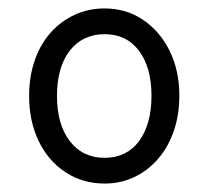

<svg xmlns="http://www.w3.org/2000/svg" viewBox="-20 -983 494 455"><path d="M228 -548Q176 -548 135 -575Q94 -602 71.5 -649Q49 -696 49 -756Q49 -801 62 -839Q75 -877 99 -904.5Q123 -932 156 -947.5Q189 -963 228 -963Q279 -963 319 -936Q359 -909 382 -862.5Q405 -816 405 -756Q405 -711 392 -673Q379 -635 355 -607Q331 -579 298.5 -563.5Q266 -548 228 -548ZM228 -609Q254 -609 274.5 -619Q295 -629 309.5 -648.5Q324 -668 331.5 -695Q339 -722 339 -756Q339 -823 309.5 -862.5Q280 -902 228 -902Q202 -902 181 -892Q160 -882 145 -862.5Q130 -843 122.5 -816Q115 -789 115 -756Q115 -688 145.5 -648.5Q176 -609 228 -609Z"/></svg>

Font: Playwrite US Modern Light
Style: Regular
Weight: 300
Designer: Veronika Burian, José Scaglione
Foundry: TypeTogether
Version: Version 1.003